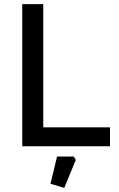

<svg xmlns="http://www.w3.org/2000/svg" viewBox="-20 -710 578 932"><path d="M88 0V-690H190V-92H514V0ZM225 182 257 50H338L348 66L292 202Z"/></svg>

Font: Oxanium Medium
Style: Regular
Weight: 500
Designer: Severin Meyer
Version: Version 1.001